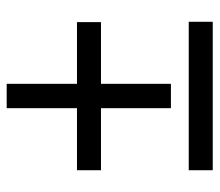

<svg xmlns="http://www.w3.org/2000/svg" viewBox="-60 -580 641 560"><g transform="rotate(-90 260.0 -300.5)"><path d="M43 0V-70H476V0ZM295 -396H475V-326H295V-122H224V-326H43V-396H224V-601H295Z"/></g></svg>

Font: Noto Sans SemiCondensed
Style: Regular
Weight: 400
Width: 4
Version: Version 2.013